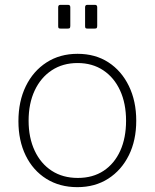

<svg xmlns="http://www.w3.org/2000/svg" viewBox="-20 -762 638 792"><path d="M299 10Q226 10 171 -24.5Q116 -59 86 -120.5Q56 -182 56 -262Q56 -344 86.5 -406.5Q117 -469 172 -504.5Q227 -540 300 -540Q373 -540 427 -505Q481 -470 511.5 -407.5Q542 -345 542 -264Q542 -183 511.5 -121.5Q481 -60 426.5 -25Q372 10 299 10ZM301 -28Q363 -28 407.5 -57.5Q452 -87 476 -140Q500 -193 500 -264Q500 -335 475.5 -388.5Q451 -442 406 -472Q361 -502 300 -502Q239 -502 193.5 -472Q148 -442 123 -388.5Q98 -335 98 -264Q98 -194 123 -140.5Q148 -87 193.5 -57.5Q239 -28 301 -28ZM270 -732V-656Q270 -649 268 -646.5Q266 -644 258 -644H231Q224 -644 222 -646Q220 -648 220 -654V-732Q220 -742 229 -742H261Q270 -742 270 -732ZM381 -732V-656Q381 -649 379 -646.5Q377 -644 369 -644H342Q335 -644 333 -646Q331 -648 331 -654V-732Q331 -742 340 -742H372Q381 -742 381 -732Z"/></svg>

Font: Libre Franklin Thin Thin
Style: Regular
Weight: 250
Version: Version 3.000